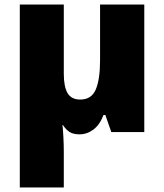

<svg xmlns="http://www.w3.org/2000/svg" viewBox="-20 -573 712 833"><path d="M606 -553.2V0H462.9L437 -74.2H429.2Q412.6 -31.2 385 -10.7Q357.4 9.8 325.2 9.8Q298.3 9.8 282.5 0Q266.6 -9.8 252.9 -30.8H251Q253.4 -9.8 255.1 23.2Q256.8 56.2 256.8 84V240.2H65.9V-553.2H256.8V-252.9Q256.8 -196.8 273.2 -168.9Q289.6 -141.1 328.1 -141.1Q377 -141.1 395.5 -184.8Q414.1 -228.5 414.1 -311V-553.2Z"/></svg>

Font: Open Sans ExtraBold
Style: Regular
Weight: 800
Designer: Monotype Design Team
Foundry: Monotype Imaging Inc.
Version: Version 3.003; ttfautohint (v1.8.4)